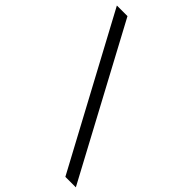

<svg xmlns="http://www.w3.org/2000/svg" viewBox="-265 -797 1107 1107"><g transform="rotate(45 289.0 -243.0)"><path d="M578.5 211.5 91 -697H4.5L493 211.5Z"/></g></svg>

Font: HK Grotesk SemiBold
Style: Italic
Weight: 600
Italic angle: -16°
Designer: Alfredo Marco Pradil
Foundry: Hanken Design Co.
Version: Version 3.001;FEAKit 1.0